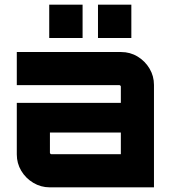

<svg xmlns="http://www.w3.org/2000/svg" viewBox="-20 -803 734 823"><path d="M193 0Q155 0 122.5 -19.5Q90 -39 71 -71Q52 -103 52 -141V-362H498V-432Q498 -434 496 -436Q494 -438 492 -438H52V-580H499Q538 -580 570 -560.5Q602 -541 621 -509Q640 -477 640 -439V0ZM200 -142H498V-235H194V-148Q194 -146 196 -144Q198 -142 200 -142ZM400 -640V-783H543V-640ZM191 -640V-783H334V-640Z"/></svg>

Font: Orbitron ExtraBold
Style: Regular
Weight: 800
Designer: Matt McInerney
Foundry: The League of Moveable Type
Version: Version 2.001